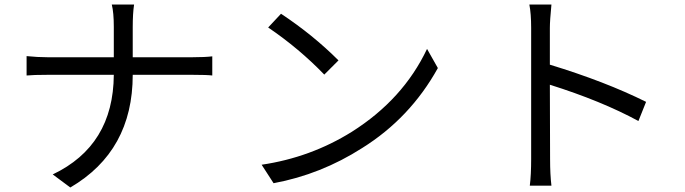

<svg xmlns="http://www.w3.org/2000/svg" viewBox="-20 -794 3040 852"><path d="M835 -540Q890 -540 922 -544V-459Q898 -462 834 -462H569Q569 -124 292 38L214 -20Q483 -148 485 -462H192Q128 -462 98 -459V-545Q148 -540 190 -540H485V-675Q485 -738 476 -774H575Q569 -734 569 -674V-540Z M1227 -733Q1369 -639 1482 -526L1419 -463Q1307 -579 1170 -672ZM1141 -63Q1358 -95 1541 -209Q1769 -353 1875 -577L1923 -492Q1800 -270 1587 -137Q1404 -20 1194 19Z M2813 -257Q2649 -346 2420 -418L2421 -88Q2421 -20 2427 30H2331Q2337 -18 2337 -88V-670Q2337 -733 2329 -774H2427Q2420 -702 2420 -670V-507Q2666 -432 2847 -342Z"/></svg>

Font: KaiGen Gothic CN Regular
Style: Regular
Weight: 400
Designer: Ryoko NISHIZUKA  (kana & ideographs); Paul D. Hunt (Latin, Greek & Cyrillic); Wenlong ZHANG  (bopomofo); Sandoll Communi
Foundry: Adobe Systems Incorporated
Version: Version 1.002.20150501